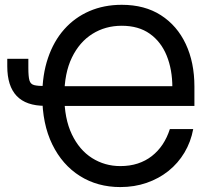

<svg xmlns="http://www.w3.org/2000/svg" viewBox="-20 -757 879 787"><path d="M473.1 9.8Q379.9 9.8 307.6 -35.6Q235.4 -81.1 194.3 -165Q153.3 -249 153.3 -364.3Q153.3 -450.7 176.8 -519.5Q200.2 -588.4 243.4 -637Q286.6 -685.5 346.4 -711.4Q406.2 -737.3 479 -737.3Q573.2 -737.3 639.6 -694.6Q706.1 -651.9 741.5 -576.4Q776.9 -501 776.9 -402.3V-322.8H223.1V-403.8H714.4L686.5 -398.4Q686.5 -471.7 663.3 -528.8Q640.1 -585.9 594 -618.7Q547.9 -651.4 479 -651.4Q412.1 -651.4 358.9 -618.2Q305.7 -585 274.7 -521Q243.7 -457 243.7 -364.3Q243.7 -271 274.4 -206.5Q305.2 -142.1 357.4 -109.1Q409.7 -76.2 473.1 -76.2Q512.2 -76.2 544.4 -86.7Q576.7 -97.2 602.3 -117.2Q627.9 -137.2 646.5 -165Q665 -192.9 676.3 -228H772Q762.2 -175.3 736.1 -131.6Q710 -87.9 670.7 -56.4Q631.3 -24.9 581.3 -7.6Q531.2 9.8 473.1 9.8ZM9.8 -516.1H96.2V-478.5Q96.2 -443.4 100.6 -427.7Q105 -412.1 119.9 -408.2Q134.8 -404.3 165.5 -404.3H186.5V-323.2H164.6Q86.9 -323.2 48.3 -363.8Q9.8 -404.3 9.8 -485.4Z"/></svg>

Font: Inter Variable LoSnoCo
Style: Regular
Weight: 400
Designer: Rasmus Andersson
Foundry: rsms
Version: Version 4.000;git-a52131595; featfreeze: case,dlig,ss01,ss02